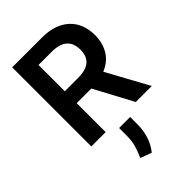

<svg xmlns="http://www.w3.org/2000/svg" viewBox="-299 -834 1248 1248"><g transform="rotate(-45 325.5 -210.0)"><path d="M627.5 0H480.5L337.7 -266.3H203.5V0H71.7V-727.3H344.5Q407.3 -727.6 455.3 -710.8Q503.2 -693.9 535.7 -663Q568.2 -632.1 584.5 -589.1Q600.9 -546.2 600.9 -494.7Q600.9 -424 568.9 -370.4Q537.6 -316.8 470.2 -288.4ZM324.9 -375.7Q397.7 -375.7 432.2 -405.4Q466.6 -435 466.6 -494.7Q466.6 -617.2 324.2 -617.2H203.5V-375.7ZM320.7 306.8 243.6 278.1Q261 241.5 272.4 202.4Q284.1 163.7 284.1 114V43H385.7V108Q385.7 225.5 320.7 306.8Z"/></g></svg>

Font: Linik Sans SemiBold
Style: Regular
Weight: 600
Designer: Fonts by Rasmus Andersson / Changes by Cristiano Sobral with parts from Marc Monis
Foundry: rsms
Version: Version 3.020; ttfautohint (v1.6)